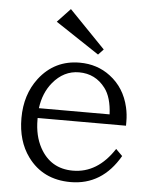

<svg xmlns="http://www.w3.org/2000/svg" viewBox="-57 -863 744 930"><g transform="rotate(5 315.0 -397.5)"><path d="M250 -814.9 425.3 -633.8 399.9 -606.9 187 -748ZM135.3 -275.4V-267.6Q135.3 -189 166.5 -131.8Q218.8 -36.1 327.1 -36.1Q447.3 -36.1 527.3 -159.2L559.1 -127.4Q474.1 20 320.8 20Q186 20 112.3 -81.1Q57.1 -156.7 57.1 -268.1Q57.1 -382.8 118.7 -463.4Q193.4 -560.1 315.4 -560.1Q400.9 -560.1 464.4 -511.7Q535.6 -458 557.1 -364.7Q564.9 -331.1 564.9 -295.4V-275.4ZM481 -323.2Q477.1 -406.2 444.3 -449.2Q396 -513.2 316.4 -513.2Q241.7 -513.2 189 -449.2Q147 -398.4 137.2 -323.2Z"/></g></svg>

Font: BIZ UDPMincho
Style: Regular
Weight: 400
Designer: TypeBank Co., Ltd.
Foundry: Morisawa Inc.
Version: Version 1.06